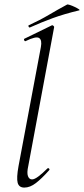

<svg xmlns="http://www.w3.org/2000/svg" viewBox="-20 -840 380 869"><path d="M90 9Q66 9 60 -12.5Q54 -34 64 -89L165 -627Q171 -659 157 -668Q143 -677 96 -654Q92 -652 89.5 -658Q87 -664 91 -665L214 -725Q218 -727 222 -723Q226 -719 225 -717L108 -89Q101 -58 106.5 -43Q112 -28 125 -28Q136 -28 154 -41.5Q172 -55 194 -77Q198 -81 202 -77Q206 -73 202 -69Q169 -32 142.5 -11.5Q116 9 90 9ZM116 -716Q112 -714 109.5 -719.5Q107 -725 111 -726Q161 -749 201.5 -773Q242 -797 283 -819Q286 -821 296.5 -817.5Q307 -814 318.5 -808.5Q330 -803 336.5 -798.5Q343 -794 338 -793Q271 -777 219 -758Q167 -739 116 -716Z"/></svg>

Font: Cormorant Garamond Light Light
Style: Italic
Weight: 300
Italic angle: -10°
Version: Version 4.001